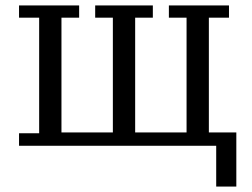

<svg xmlns="http://www.w3.org/2000/svg" viewBox="-20 -536 925 706"><path d="M775 0H50V-46H124V-471H50V-516H271V-471H206V-49H395V-471H330V-516H542V-471H477V-49H666V-471H601V-516H822V-471H748V-49H849V150H775Z"/></svg>

Font: IBM Plex Serif
Style: Regular
Weight: 400
Designer: Mike Abbink, Paul van der Laan, Pieter van Rosmalen
Foundry: Bold Monday
Version: Version 2.6